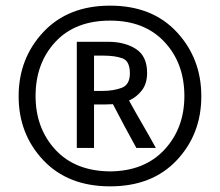

<svg xmlns="http://www.w3.org/2000/svg" viewBox="-20 -828 780 680"><path d="M693 -487Q693 -353 606 -260.5Q519 -168 370 -168Q221 -168 133.5 -260.5Q46 -353 46 -487Q46 -621 133.5 -714.5Q221 -808 370 -808Q519 -808 606 -714.5Q693 -621 693 -487ZM106 -488Q106 -374 176 -298Q246 -222 370 -221Q492 -222 562.5 -298Q633 -374 633 -488Q633 -604 562.5 -679.5Q492 -755 370 -755Q246 -755 176 -679.5Q106 -604 106 -488ZM346 -631H313V-506H343Q382 -506 411 -517Q440 -528 440 -568Q440 -612 413.5 -621.5Q387 -631 346 -631ZM532 -304H463Q442 -342 421 -381Q400 -420 380 -459Q373 -459 365.5 -458.5Q358 -458 351 -458H313V-304H252V-680H363Q422 -680 461.5 -654.5Q501 -629 501 -570Q501 -532 482.5 -508Q464 -484 437 -472Q460 -430 484.5 -388Q509 -346 532 -304Z"/></svg>

Font: Palanquin
Style: Regular
Weight: 400
Designer: Pria Ravichandran
Version: Version 1.0.4